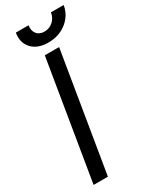

<svg xmlns="http://www.w3.org/2000/svg" viewBox="-230 -965 821 1022"><g transform="rotate(-30 180.0 -454.5)"><path d="M227.5 -727.5 107.4 0H19.5L139.6 -727.5ZM191.4 -776.4Q126 -776.4 91.3 -813.2Q56.6 -850.1 66.4 -909.2H144.5Q139.6 -877.4 155.3 -857.4Q170.9 -837.4 201.7 -837.4Q232.4 -837.4 254.9 -857.4Q277.3 -877.4 282.2 -909.2H360.4Q354 -869.6 330.3 -839.8Q306.6 -810.1 271 -793.2Q235.4 -776.4 191.4 -776.4Z"/></g></svg>

Font: Inter Tight
Style: Italic
Weight: 400
Italic angle: -9.39999°
Designer: Rasmus Andersson
Foundry: rsms
Version: Version 3.002